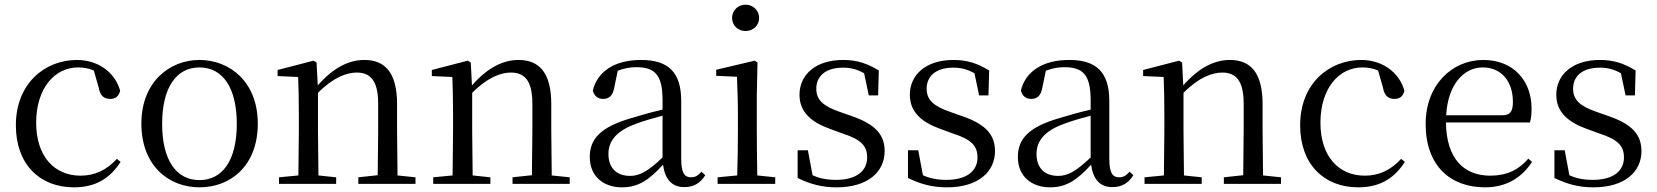

<svg xmlns="http://www.w3.org/2000/svg" viewBox="-20 -788 7102 823"><path d="M297 15C392 15 452 -25 497 -94L481 -107C436 -58 385 -35 325 -35C213 -35 135 -118 135 -262C135 -408 213 -499 315 -499C338 -499 360 -495 382 -486L403 -413C409 -378 425 -364 453 -364C475 -364 489 -375 495 -399C473 -479 399 -531 310 -531C172 -531 48 -430 48 -251C48 -84 150 15 297 15Z M835 15C968 15 1085 -77 1085 -258C1085 -438 964 -531 835 -531C707 -531 586 -437 586 -258C586 -78 703 15 835 15ZM835 -16C736 -16 675 -101 675 -257C675 -413 736 -499 835 -499C934 -499 995 -413 995 -257C995 -101 934 -16 835 -16Z M1598 0H1761V-28L1684 -36L1682 -229V-342C1682 -477 1630 -531 1542 -531C1476 -531 1410 -499 1342 -422L1337 -520L1324 -528L1170 -488V-462L1258 -458C1260 -408 1261 -358 1261 -289V-229L1259 -36L1176 -28V0H1421V-28L1345 -36L1343 -229V-390C1409 -457 1467 -477 1509 -477C1567 -477 1601 -443 1601 -344V-229L1599 -37L1516 -28V0Z M2259 0H2422V-28L2345 -36L2343 -229V-342C2343 -477 2291 -531 2203 -531C2137 -531 2071 -499 2003 -422L1998 -520L1985 -528L1831 -488V-462L1919 -458C1921 -408 1922 -358 1922 -289V-229L1920 -36L1837 -28V0H2082V-28L2006 -36L2004 -229V-390C2070 -457 2128 -477 2170 -477C2228 -477 2262 -443 2262 -344V-229L2260 -37L2177 -28V0Z M2913 14C2952 14 2982 -2 3003 -37L2987 -52C2971 -34 2959 -28 2942 -28C2915 -28 2900 -45 2900 -108V-355C2900 -479 2844 -531 2728 -531C2615 -531 2541 -482 2521 -400C2527 -377 2542 -364 2565 -364C2590 -364 2607 -377 2613 -413L2628 -485C2655 -495 2680 -500 2706 -500C2785 -500 2820 -470 2820 -359V-318C2776 -308 2729 -295 2687 -282C2555 -244 2508 -193 2508 -115C2508 -32 2567 15 2646 15C2718 15 2763 -18 2822 -82C2830 -22 2858 14 2913 14ZM2820 -113C2757 -53 2721 -34 2681 -34C2625 -34 2588 -66 2588 -128C2588 -183 2621 -226 2705 -257C2739 -270 2779 -281 2820 -292Z M3176 -655C3207 -655 3234 -678 3234 -711C3234 -744 3207 -768 3176 -768C3144 -768 3118 -744 3118 -711C3118 -678 3144 -655 3176 -655ZM3139 0H3303V-28L3226 -36C3225 -92 3224 -175 3224 -229V-380L3227 -520L3215 -528L3050 -489V-463L3139 -459C3141 -409 3143 -356 3143 -289V-229C3143 -175 3142 -92 3140 -36L3056 -28V0Z M3566 15C3702 15 3772 -53 3772 -140C3772 -210 3733 -255 3632 -290L3581 -308C3508 -333 3479 -360 3479 -408C3479 -461 3518 -498 3594 -498C3626 -498 3654 -491 3684 -474L3704 -379H3744L3747 -486C3697 -516 3654 -531 3594 -531C3474 -531 3407 -466 3407 -382C3407 -307 3458 -264 3539 -235L3591 -216C3672 -190 3697 -162 3697 -113C3697 -56 3652 -17 3564 -17C3522 -17 3491 -24 3463 -37L3443 -144H3399V-25C3453 1 3502 15 3566 15Z M4039 15C4175 15 4245 -53 4245 -140C4245 -210 4206 -255 4105 -290L4054 -308C3981 -333 3952 -360 3952 -408C3952 -461 3991 -498 4067 -498C4099 -498 4127 -491 4157 -474L4177 -379H4217L4220 -486C4170 -516 4127 -531 4067 -531C3947 -531 3880 -466 3880 -382C3880 -307 3931 -264 4012 -235L4064 -216C4145 -190 4170 -162 4170 -113C4170 -56 4125 -17 4037 -17C3995 -17 3964 -24 3936 -37L3916 -144H3872V-25C3926 1 3975 15 4039 15Z M4748 14C4787 14 4817 -2 4838 -37L4822 -52C4806 -34 4794 -28 4777 -28C4750 -28 4735 -45 4735 -108V-355C4735 -479 4679 -531 4563 -531C4450 -531 4376 -482 4356 -400C4362 -377 4377 -364 4400 -364C4425 -364 4442 -377 4448 -413L4463 -485C4490 -495 4515 -500 4541 -500C4620 -500 4655 -470 4655 -359V-318C4611 -308 4564 -295 4522 -282C4390 -244 4343 -193 4343 -115C4343 -32 4402 15 4481 15C4553 15 4598 -18 4657 -82C4665 -22 4693 14 4748 14ZM4655 -113C4592 -53 4556 -34 4516 -34C4460 -34 4423 -66 4423 -128C4423 -183 4456 -226 4540 -257C4574 -270 4614 -281 4655 -292Z M5308 0H5471V-28L5394 -36L5392 -229V-342C5392 -477 5340 -531 5252 -531C5186 -531 5120 -499 5052 -422L5047 -520L5034 -528L4880 -488V-462L4968 -458C4970 -408 4971 -358 4971 -289V-229L4969 -36L4886 -28V0H5131V-28L5055 -36L5053 -229V-390C5119 -457 5177 -477 5219 -477C5277 -477 5311 -443 5311 -344V-229L5309 -37L5226 -28V0Z M5802 15C5897 15 5957 -25 6002 -94L5986 -107C5941 -58 5890 -35 5830 -35C5718 -35 5640 -118 5640 -262C5640 -408 5718 -499 5820 -499C5843 -499 5865 -495 5887 -486L5908 -413C5914 -378 5930 -364 5958 -364C5980 -364 5994 -375 6000 -399C5978 -479 5904 -531 5815 -531C5677 -531 5553 -430 5553 -251C5553 -84 5655 15 5802 15Z M6346 15C6436 15 6503 -26 6547 -94L6531 -108C6490 -60 6439 -35 6368 -35C6258 -35 6180 -104 6178 -263H6538C6543 -279 6545 -299 6545 -323C6545 -441 6468 -531 6338 -531C6205 -531 6091 -425 6091 -257C6091 -76 6198 15 6346 15ZM6179 -294C6186 -424 6253 -499 6336 -499C6417 -499 6465 -437 6465 -352C6465 -312 6455 -294 6420 -294Z M6810 15C6946 15 7016 -53 7016 -140C7016 -210 6977 -255 6876 -290L6825 -308C6752 -333 6723 -360 6723 -408C6723 -461 6762 -498 6838 -498C6870 -498 6898 -491 6928 -474L6948 -379H6988L6991 -486C6941 -516 6898 -531 6838 -531C6718 -531 6651 -466 6651 -382C6651 -307 6702 -264 6783 -235L6835 -216C6916 -190 6941 -162 6941 -113C6941 -56 6896 -17 6808 -17C6766 -17 6735 -24 6707 -37L6687 -144H6643V-25C6697 1 6746 15 6810 15Z"/></svg>

Font: Harano Aji Mincho CN
Style: Regular
Weight: 400
Foundry: Masamichi Hosoda
Version: HaranoAjiMinchoCN-Regular version 20230610;ttx 4.39.4